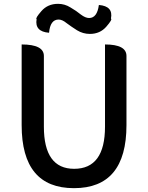

<svg xmlns="http://www.w3.org/2000/svg" viewBox="-20 -969 773 1002"><path d="M640 -316Q640 13 366 13Q93 13 93 -316V-737Q209 -737 209 -677V-308Q209 -88 367 -88Q528 -88 528 -308V-737Q640 -737 640 -677ZM449 -792Q413 -792 382 -811Q352 -830 328 -848Q305 -867 286 -867Q242 -867 236 -798Q160 -804 171 -869Q163 -873 196 -911Q229 -949 283 -949Q318 -949 348 -930Q379 -912 402 -893Q426 -875 445 -875Q487 -875 496 -943Q572 -937 559 -872Q568 -868 535 -830Q502 -792 449 -792Z"/></svg>

Font: Swei Half Moon CJK TC
Style: Medium
Weight: 500
Version: Version 2.125